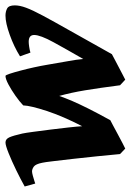

<svg xmlns="http://www.w3.org/2000/svg" viewBox="84 -552 478 703"><g transform="rotate(-90 323.5 -201.0)"><path d="M654.8 -386.2Q654.8 -368.2 646.2 -345Q637.7 -321.8 617.4 -283.9Q597.2 -246.1 562.7 -185.1Q528.3 -124 476.1 -30.8Q472.2 -28.8 459 -21.7Q445.8 -14.6 429.7 -6.3Q413.6 2 400.4 9Q387.2 16.1 382.8 18.1L362.3 -1Q352.5 -76.7 343.8 -129.4Q335 -182.1 323.2 -223.6Q315.4 -201.2 304.7 -176Q293.9 -150.9 277.3 -117.7Q260.7 -84.5 234.4 -36.6Q230.5 -34.7 215.8 -26.9Q201.2 -19 183.1 -9.3Q165 0.5 149.9 8.3Q134.8 16.1 130.4 18.1L110.4 -1Q106.9 -39.1 102.3 -84.7Q97.7 -130.4 92.8 -173.1Q87.9 -215.8 84.2 -246.6Q80.6 -277.3 78.6 -285.6Q73.7 -310.1 64.5 -316.7Q55.2 -323.2 46.9 -323.2Q42 -323.2 31.2 -320.3Q20.5 -317.4 11.5 -314.5Q2.4 -311.5 2.4 -311.5L-8.3 -350.1Q17.6 -364.7 51.3 -381.1Q85 -397.5 113.5 -408.9Q142.1 -420.4 152.8 -420.4Q165.5 -420.4 171.9 -405.8Q178.2 -391.1 185.5 -358.9Q188 -347.2 191.9 -318.1Q195.8 -289.1 200.2 -254.2Q204.6 -219.2 208 -188Q211.4 -156.7 212.4 -139.6Q248.5 -209.5 268.1 -269Q287.6 -328.6 288.6 -355.5Q302.7 -369.1 324 -384Q345.2 -398.9 365.5 -409.7Q385.7 -420.4 396.5 -420.4Q399.4 -420.4 404.5 -404.8Q409.7 -389.2 416 -365.2Q422.4 -341.3 428 -315.7Q433.6 -290 437 -269.5Q443.8 -227.5 450.2 -193.6Q456.5 -159.7 458.5 -135.7Q493.2 -195.8 519.8 -244.4Q546.4 -293 546.4 -315.4Q546.4 -335.4 521.5 -335.4Q515.1 -335.4 503.4 -333.7Q491.7 -332 481.9 -329.1L468.3 -367.2Q503.4 -389.2 546.9 -404.8Q590.3 -420.4 617.2 -420.4Q632.3 -420.4 643.6 -414.3Q654.8 -408.2 654.8 -386.2Z"/></g></svg>

Font: Dai Banna SIL
Style: Bold Italic
Weight: 700
Italic angle: -11°
Designer: Victor Gaultney
Foundry: SIL International
Version: Version 4.000